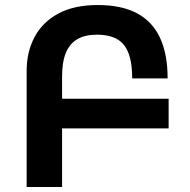

<svg xmlns="http://www.w3.org/2000/svg" viewBox="-20 -744 757 764"><path d="M86 0V-462Q86 -537 117.5 -596.5Q149 -656 212 -690Q275 -724 369 -724Q464 -724 525.5 -691Q587 -658 617 -593Q647 -528 647 -432H506Q506 -525 473 -565.5Q440 -606 366 -606Q318 -606 287.5 -588Q257 -570 242 -533.5Q227 -497 227 -439V0ZM213 -351H651V-233H213Z"/></svg>

Font: Noto Sans Armenian
Style: Bold
Weight: 700
Version: Version 2.007